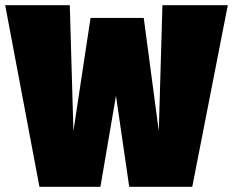

<svg xmlns="http://www.w3.org/2000/svg" viewBox="-22 -720 898 740"><path d="M719 0H476L425 -351L365 0H130L-2 -700H247L261 -215L327 -651H532L590 -215L604 -700H856Z"/></svg>

Font: Georama ExtraCondensed Thin Black
Style: Regular
Weight: 900
Version: Version 1.001